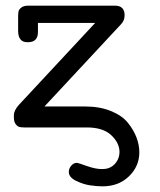

<svg xmlns="http://www.w3.org/2000/svg" viewBox="-20 -450 565 678"><path d="M29 -36V-43Q29 -60 47 -80L316 -369H114V-337Q114 -301 79 -301H76Q44 -301 44 -342V-390Q44 -403 45.5 -410Q47 -417 55.5 -423.5Q64 -430 80 -430H386Q420 -430 420 -396Q420 -377 407 -364L137 -74H281Q332 -74 371.5 -58Q411 -42 431.5 -16.5Q452 9 462 35.5Q472 62 472 88Q472 137 435.5 172.5Q399 208 342 208Q323 208 298.5 204.5Q274 201 248.5 188.5Q223 176 223 157Q223 145 231.5 135Q240 125 252 125Q255 125 286 136Q317 147 339 147Q352 147 359 145Q378 140 390 123.5Q402 107 402 87Q402 55 373 27.5Q344 0 286 0H66Q56 0 49 -1.5Q42 -3 35.5 -11.5Q29 -20 29 -36Z"/></svg>

Font: CMU Typewriter Text
Style: Regular
Weight: 500
Monospace: yes
Version: Version 0.7.0